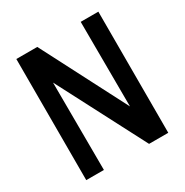

<svg xmlns="http://www.w3.org/2000/svg" viewBox="-162 -830 924 961"><g transform="rotate(-30 300.0 -350.0)"><path d="M63 0V-700H184L437 -210L435 -700H537V0H426L163 -506L165 0Z"/></g></svg>

Font: Red Hat Mono SemiBold
Style: Regular
Weight: 600
Monospace: yes
Designer: Pentagram, MCKL
Foundry: Pentagram, MCKL
Version: Version 1.023